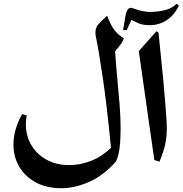

<svg xmlns="http://www.w3.org/2000/svg" viewBox="-20 -813 966 1014"><path d="M121 -203Q108 -130 133.5 -70.5Q159 -11 215 24Q271 59 346 59Q402 59 459.5 37Q517 15 566 -32Q562 -79 555.5 -139Q549 -199 541 -265.5Q533 -332 523.5 -397.5Q514 -463 504.5 -520.5Q495 -578 486 -621Q485 -626 484.5 -631.5Q484 -637 484 -641Q484 -668 501 -686.5Q518 -705 546 -730Q560 -690 579.5 -661Q599 -632 634 -611Q627 -589 611.5 -571Q596 -553 588 -542Q592 -475 599 -403.5Q606 -332 611.5 -262.5Q617 -193 617 -131Q617 -77 611.5 -32Q606 13 592 40Q527 114 451 147.5Q375 181 304 181Q226 181 169.5 150.5Q113 120 82 68Q51 16 51 -50Q51 -128 97 -211Z M817 -641Q819 -622 822.5 -587Q826 -552 831 -502Q837 -450 842 -393.5Q847 -337 851.5 -285Q856 -233 858.5 -194Q861 -155 861 -137Q861 -86 851.5 -46Q842 -6 822 41L795 32L713 -543L806 -648ZM925 -783Q873 -680 768 -680Q730 -680 704 -693.5Q678 -707 674 -708Q673 -706 668.5 -695.5Q664 -685 658 -673Q652 -661 649 -654H630Q637 -693 641.5 -722Q646 -751 655.5 -764Q665 -777 686 -768Q709 -759 734.5 -754Q760 -749 784 -750Q821 -752 853.5 -760Q886 -768 913 -793Z"/></svg>

Font: Bona Nova
Style: Bold
Weight: 700
Designer: Mateusz Machalski
Foundry: Capitalics
Version: Version 4.001; ttfautohint (v1.8.3)